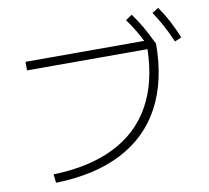

<svg xmlns="http://www.w3.org/2000/svg" viewBox="-83 -874 1030 948"><g transform="rotate(-10 432.0 -400.5)"><path d="M682.1 -590.8H78.1V-633.8H673.3Q641.1 -697.8 602.5 -750L634.8 -771.5Q659.7 -737.8 680.7 -701.7Q701.7 -665.5 722.7 -621.1L728.5 -611.3Q728 -424.8 658.4 -294.2Q588.9 -163.6 453.6 -94Q318.4 -24.4 123 -19.5L118.2 -62.5Q297.9 -67.4 422.6 -129.2Q547.4 -190.9 612.8 -307.1Q678.2 -423.3 682.1 -590.8ZM737.3 -762.7 769.5 -782.2Q795.4 -745.1 816.2 -705.8Q836.9 -666.5 856.4 -619.1L822.3 -604.5Q801.3 -653.3 781 -690.7Q760.7 -728 737.3 -762.7Z"/></g></svg>

Font: Pretendard GOV ExtraLight
Style: Regular
Weight: 200
Designer: Base glyphs from Inter by Rasmus Andersson; Hangeul glyphs from Noto Sans CJK(Source Han Sans) by Jang Soo-young and Kan
Foundry: Kil Hyung-jin
Version: Version 1.309